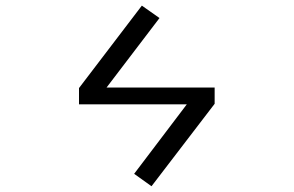

<svg xmlns="http://www.w3.org/2000/svg" viewBox="-20 -600 1040 680"><path d="M740.2 -290V-232.4L516.6 59.6L455.1 15.6L641.6 -230.5H259.8V-288.1L482.4 -580.1L544.9 -536.1L357.4 -290Z"/></svg>

Font: Gen Shin Gothic Monospace Normal
Style: Regular
Weight: 350
Designer: [Source Han Sans]
Ryoko NISHIZUKA  (kana & ideographs); Paul D. Hunt (Latin, Greek & Cyrillic); Wenlong ZHANG  (bopomofo
Version: Version 1.002.20150607